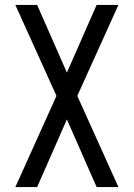

<svg xmlns="http://www.w3.org/2000/svg" viewBox="-20 -755 540 775"><path d="M42 0H130L250 -273L370 0H458L292 -368L458 -735H370L250 -462L130 -735H42L208 -368Z"/></svg>

Font: Iosevka SS09
Style: Regular
Weight: 400
Monospace: yes
Designer: Belleve Invis
Foundry: Belleve Invis
Version: Version 5.2.1; ttfautohint (v1.8.3)